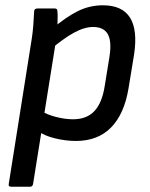

<svg xmlns="http://www.w3.org/2000/svg" viewBox="-20 -521 566 726"><path d="M267 12Q228 12 187.5 2Q147 -8 125 -25L134 -102Q159 -87 193 -78.5Q227 -70 256 -70Q308 -70 337 -101Q366 -132 376 -196L394 -307Q403 -365 387.5 -392Q372 -419 332 -419Q299 -419 259 -397Q219 -375 166 -330L177 -412Q230 -457 274.5 -479Q319 -501 369 -501Q442 -501 471.5 -454.5Q501 -408 487 -315L466 -187Q450 -90 400 -39Q350 12 267 12ZM22 185Q11 185 13 175L100 -374Q104 -399 106 -426.5Q108 -454 109 -477Q109 -489 122 -489H187Q197 -489 197 -479Q198 -471 198 -458.5Q198 -446 197.5 -433.5Q197 -421 195 -415L191 -363L105 175Q103 185 94 185Z"/></svg>

Font: Sofia Sans Medium
Style: Italic
Weight: 500
Italic angle: -9°
Version: Version 4.101